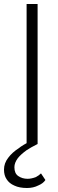

<svg xmlns="http://www.w3.org/2000/svg" viewBox="-51 -720 290 960"><path d="M82 -700V0H137V-700ZM176 180 154 147Q143 158 127 166Q105 174 87 174Q60 174 40 160Q21 147 21 116Q21 94 38 71Q53 52 82 31Q103 17 137 0L110 -19Q59 7 43 21Q10 42 -10 69Q-31 96 -31 128Q-31 157 -18 176Q-5 197 21 208Q46 220 84 220Q116 220 141 207Q165 197 176 180Z"/></svg>

Font: NM-font
Style: Light
Weight: 500
Designer: ""
Foundry: ""
Version: ""